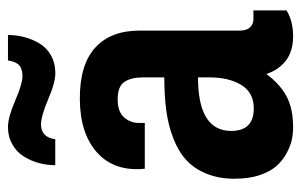

<svg xmlns="http://www.w3.org/2000/svg" viewBox="-160 -598 771 492"><g transform="rotate(-90 226.0 -352.5)"><path d="M381.8 -718.1Q381.8 -696.4 376.4 -675.9Q371 -655.5 360.1 -637.3Q349.3 -619 329.7 -607.9Q310.2 -596.9 285.2 -596.7Q260.2 -596.4 217.9 -614.7Q175.5 -632.9 152.9 -633.4Q119.5 -633.4 114.7 -596.9H48.2Q48.2 -618.6 53.9 -639.2Q59.5 -659.9 70.8 -677.9Q82.1 -695.9 101.7 -707Q121.2 -718.1 146 -718.1Q170.7 -718.1 213.5 -699.6Q256.3 -681.1 275.4 -680.9Q294.5 -680.7 304.1 -689.2Q313.6 -697.7 316.7 -718.1ZM393.1 -381V-123.8Q393.1 -106.4 401.6 -97.7Q410.1 -89.1 421.8 -89.1H444.8V-4.3Q417.5 12.6 378.8 12.6Q340.1 12.6 316 -6.1Q291.9 -24.8 281.9 -56Q257.2 -22.2 225.7 -4.8Q194.2 12.6 145.1 12.6Q129 12.6 112.7 9.1Q96.4 5.6 78 -4.6Q59.5 -14.8 45.6 -30.6Q31.7 -46.5 22.6 -73.4Q13.5 -100.3 13.5 -138.6Q13.5 -176.8 26.1 -208.5Q38.7 -240.2 60.8 -260.6Q83 -281.1 116.2 -294.1Q149.4 -307.1 187.7 -312.3Q225.9 -317.5 273.2 -317.5V-371.9Q273.2 -402.7 261.5 -419.9Q249.8 -437 217.4 -437Q185.1 -437 170.7 -420.5Q156.4 -404 156.4 -381.8V-367.5H39.1Q31.3 -444.4 79.5 -488.7Q127.7 -533 216.1 -533.9Q304.5 -534.8 348.8 -495Q393.1 -455.3 393.1 -381ZM273.2 -231.1Q136 -231.1 136 -146Q136 -88.2 193.7 -88.2Q234.1 -88.2 253.7 -120.1Q273.2 -152 273.2 -201.1Z"/></g></svg>

Font: Puralecka Narrow
Style: Bold
Weight: 700
Designer: Hector Gatti, Marcela Romero, Pablo Cosgaya and Nicolas Silva
Version: Version 1.004;PS 001.004;hotconv 1.0.70;makeotf.lib2.5.58329